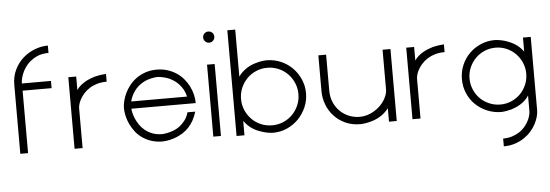

<svg xmlns="http://www.w3.org/2000/svg" viewBox="-59 -963 4030 1406"><g transform="rotate(-5 1956.0 -260.0)"><path d="M330 -719Q277 -719 237.5 -699Q198 -679 171.5 -648.5Q145 -618 131 -581.5Q117 -545 116 -513H330V-460H117V-1H60V-507Q60 -569 84 -618.5Q108 -668 146.5 -702Q185 -736 233 -754.5Q281 -773 330 -773Z M517 -529V-430Q530 -449 547 -463Q564 -477 581.5 -487Q599 -497 618 -504.5Q637 -512 654 -517Q694 -527 736 -529V-472Q696 -472 664.5 -462.5Q633 -453 609 -437.5Q585 -422 567.5 -402.5Q550 -383 539 -363.5Q528 -344 523 -326Q518 -308 518 -296V-3H459V-529Z M899 -259Q899 -248 903.5 -228.5Q908 -209 917.5 -186.5Q927 -164 942.5 -140.5Q958 -117 981 -98Q1004 -79 1035.5 -66.5Q1067 -54 1109 -54Q1109 -54 1120.5 -55Q1132 -56 1150.5 -60Q1169 -64 1192 -72.5Q1215 -81 1236.5 -97Q1258 -113 1277 -137.5Q1296 -162 1306 -197H1363Q1352 -160 1336 -132Q1320 -104 1300 -83Q1280 -62 1258 -48Q1236 -34 1215 -25Q1165 -3 1108 0Q1063 0 1025.5 -12Q988 -24 958.5 -44.5Q929 -65 908 -92.5Q887 -120 873 -149.5Q859 -179 852 -210Q845 -241 845 -269Q845 -292 852 -320.5Q859 -349 872.5 -377.5Q886 -406 907.5 -433Q929 -460 958 -481Q987 -502 1024.5 -515Q1062 -528 1108 -528Q1151 -528 1187 -516.5Q1223 -505 1252.5 -485.5Q1282 -466 1304.5 -439.5Q1327 -413 1342 -383Q1357 -353 1364.5 -321Q1372 -289 1372 -259ZM1313 -312Q1306 -342 1293 -365Q1280 -388 1264 -405Q1248 -422 1230 -434Q1212 -446 1195 -454Q1155 -471 1108 -474Q1061 -471 1020 -454Q1003 -446 985 -434Q967 -422 951.5 -405Q936 -388 923 -365Q910 -342 902 -312Z M1468 -732Q1468 -750 1480 -761.5Q1492 -773 1509 -773Q1526 -773 1538 -761.5Q1550 -750 1550 -732Q1550 -715 1538 -703Q1526 -691 1509 -691Q1492 -691 1480 -703Q1468 -715 1468 -732ZM1535 -532V-3H1479V-532Z M1649 7V-770H1707V-424Q1720 -443 1736 -457.5Q1752 -472 1769 -483Q1786 -494 1803.5 -501.5Q1821 -509 1837 -513Q1876 -525 1915 -526Q1971 -526 2020 -505Q2069 -484 2105 -447.5Q2141 -411 2162 -363Q2183 -315 2183 -261Q2183 -207 2162 -158.5Q2141 -110 2105 -73Q2069 -36 2020.5 -14.5Q1972 7 1916 7Q1877 5 1839 -7Q1823 -12 1805 -19.5Q1787 -27 1770 -38Q1753 -49 1737 -64Q1721 -79 1707 -99V7ZM2127 -259Q2127 -303 2110.5 -341.5Q2094 -380 2065.5 -409Q2037 -438 1998.5 -454.5Q1960 -471 1916 -471Q1872 -471 1833.5 -454.5Q1795 -438 1766.5 -409Q1738 -380 1721.5 -341.5Q1705 -303 1705 -259Q1705 -216 1721.5 -177.5Q1738 -139 1766.5 -110Q1795 -81 1833.5 -64.5Q1872 -48 1916 -48Q1960 -48 1998.5 -64.5Q2037 -81 2065.5 -110Q2094 -139 2110.5 -177.5Q2127 -216 2127 -259Z M2354 -529V-265Q2354 -217 2371 -178Q2388 -139 2416.5 -111.5Q2445 -84 2482 -69Q2519 -54 2560 -54Q2589 -54 2615.5 -62Q2642 -70 2665.5 -84Q2689 -98 2708 -116Q2727 -134 2740.5 -154.5Q2754 -175 2761.5 -196Q2769 -217 2769 -236V-529H2827V0H2770V-99Q2756 -81 2740 -66.5Q2724 -52 2707 -42Q2690 -32 2672.5 -24.5Q2655 -17 2639 -13Q2601 -2 2562 0Q2498 0 2449 -23Q2400 -46 2366 -83.5Q2332 -121 2314.5 -168.5Q2297 -216 2297 -265V-529Z M3001 -529V-430Q3014 -449 3031 -463Q3048 -477 3065.5 -487Q3083 -497 3102 -504.5Q3121 -512 3138 -517Q3178 -527 3220 -529V-472Q3180 -472 3148.5 -462.5Q3117 -453 3093 -437.5Q3069 -422 3051.5 -402.5Q3034 -383 3023 -363.5Q3012 -344 3007 -326Q3002 -308 3002 -296V-3H2943V-529Z M3858 -528V13Q3858 33 3851 58.5Q3844 84 3830 111Q3816 138 3794 163Q3772 188 3742.5 208Q3713 228 3675.5 240.5Q3638 253 3592 253V196Q3628 196 3658 186.5Q3688 177 3711 162Q3734 147 3751 127.5Q3768 108 3779 87.5Q3790 67 3795.5 47.5Q3801 28 3801 13V-102Q3788 -82 3772.5 -67.5Q3757 -53 3740 -42.5Q3723 -32 3706 -24.5Q3689 -17 3673 -12Q3635 -1 3597 1Q3542 1 3493 -19.5Q3444 -40 3407.5 -75Q3371 -110 3350 -158.5Q3329 -207 3329 -263Q3329 -319 3350 -367.5Q3371 -416 3407 -451.5Q3443 -487 3491 -507.5Q3539 -528 3594 -528Q3632 -526 3669 -515Q3685 -510 3702.5 -502.5Q3720 -495 3737.5 -484.5Q3755 -474 3771 -459Q3787 -444 3801 -425V-528ZM3802 -263Q3802 -306 3785.5 -344Q3769 -382 3741 -410.5Q3713 -439 3675 -455.5Q3637 -472 3594 -472Q3551 -472 3512.5 -455.5Q3474 -439 3446 -410.5Q3418 -382 3401.5 -344Q3385 -306 3385 -263Q3385 -220 3401.5 -181.5Q3418 -143 3446 -115Q3474 -87 3512.5 -70.5Q3551 -54 3594 -54Q3637 -54 3675 -70.5Q3713 -87 3741 -115Q3769 -143 3785.5 -181.5Q3802 -220 3802 -263Z"/></g></svg>

Font: LuenTai2017
Style: Regular
Weight: 400
Designer: LuenTai
Foundry: Microsoft Corpration
Version: Version 1.00 November 27, 2016, initial release